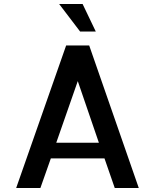

<svg xmlns="http://www.w3.org/2000/svg" viewBox="-20 -948 781 968"><path d="M61.5 0 313.5 -718.8H429.7L679.7 0H558.6L506.8 -149.4H236.3L183.6 0ZM263.7 -228.5H478.5L372.1 -539.1ZM278.3 -927.7H396.5L462.9 -789.1H383.8Z"/></svg>

Font: Allerta
Style: Medium
Weight: 500
Designer: Matt McInerney
Foundry: Matt McInerney
Version: Version 1.0